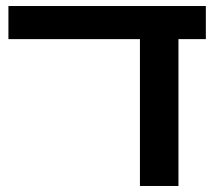

<svg xmlns="http://www.w3.org/2000/svg" viewBox="-20 -618 731 638"><path d="M445 0V-543H573V0ZM8 -488V-598H664V-488Z"/></svg>

Font: Noto Sans Hebrew SemiBold
Style: Regular
Weight: 600
Designer: Monotype Design Team
Foundry: Monotype Imaging Inc.
Version: Version 2.003